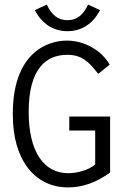

<svg xmlns="http://www.w3.org/2000/svg" viewBox="-20 -807 540 837"><path d="M364 -787C342 -740 314 -719 274 -719C234 -719 206 -740 184 -787L132 -763C162 -704 212 -671 274 -671C336 -671 386 -704 416 -763ZM277 10C340 10 401 -12 460 -55V-299H282V-238H395V-90C363 -63 313 -52 277 -52C171 -52 105 -146 105 -319C105 -510 183 -568 273 -568C333 -568 365 -542 408 -485L458 -525C423 -588 348 -629 274 -630C183 -631 33 -573 36 -304C36 -115 128 10 277 10Z"/></svg>

Font: Inconsolata
Style: Regular
Weight: 400
Monospace: yes
Designer: Raph Levien, Cyreal, Brenton Simpson
Foundry: Raph Levien, Cyreal, Google
Version: Version 3.100